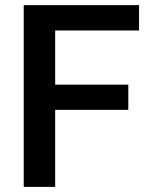

<svg xmlns="http://www.w3.org/2000/svg" viewBox="-20 -731 590 751"><path d="M72.8 0V-710.9H523.9V-611.8H195.8V-399.9H481.9V-301.3H195.8V0Z"/></svg>

Font: Mardoto Medium
Style: Regular
Weight: 500
Designer: Christian Robertson, Vahan Hovhannisyan
Foundry: Google
Version: Version 1.000